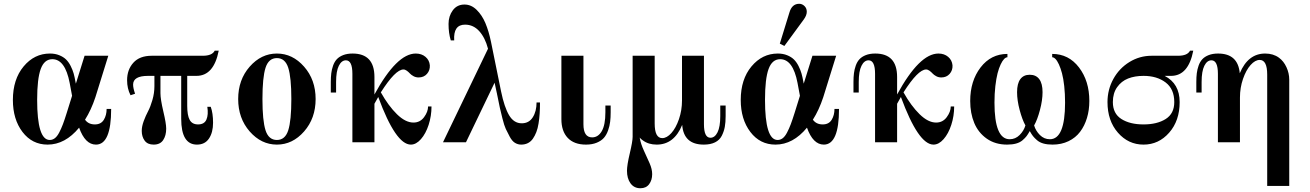

<svg xmlns="http://www.w3.org/2000/svg" viewBox="-20 -750 6907 1012"><path d="M485.8 12.2Q428.7 12.2 397 -77.1Q323.2 12.2 231 12.2Q149.4 12.2 98.6 -54.4Q47.9 -121.1 47.9 -223.1Q47.9 -332 104.5 -399.9Q161.1 -467.8 243.2 -467.8Q270.5 -467.8 292.2 -459Q314 -450.2 327.9 -436.8Q341.8 -423.3 352.3 -402.6Q362.8 -381.8 368.2 -362.8Q373.5 -343.8 377.9 -318.8L379.9 -309.1L425.8 -456.1H550.8L482.9 -237.8Q460.4 -169.9 428.2 -119.1Q445.8 -94.2 480 -94.2Q512.2 -94.2 527.1 -118.4Q542 -142.6 542 -175.8H565.9Q565.9 12.2 485.8 12.2ZM255.9 -438Q213.4 -438 194.6 -386.2Q175.8 -334.5 175.8 -224.1Q175.8 -12.2 242.2 -12.2Q256.8 -12.2 269 -21.5Q281.2 -30.8 292 -51.3Q302.7 -71.8 311.5 -95Q320.3 -118.2 332 -155.8L359.9 -245.1L347.2 -313Q323.2 -438 255.9 -438Z M779.8 -456.1H1048.8Q1098.1 -456.1 1111.8 -482.9H1132.8Q1106.9 -350.1 1015.6 -350.1H966.8V-191.9Q966.8 -142.1 979.7 -118.2Q992.7 -94.2 1023.9 -94.2Q1057.1 -94.2 1068.1 -119.9Q1079.1 -145.5 1072.8 -187H1090.8Q1103 -153.3 1103 -103Q1103 -51.8 1081.5 -19.8Q1060.1 12.2 1018.1 12.2Q935.1 12.2 935.1 -124V-350.1H825.7V-258.8Q825.7 -227.1 840.8 -163.1Q856 -99.1 856 -71.8Q856 -35.6 840.1 -11.7Q824.2 12.2 790 12.2Q757.8 12.2 742.4 -8.8Q727.1 -29.8 727.1 -60.1Q727.1 -83.5 737.5 -111.8Q748 -140.1 760.5 -163.6Q772.9 -187 783.4 -223.1Q793.9 -259.3 793.9 -295.9V-350.1H760.7Q681.6 -350.1 681.6 -304.2Q681.6 -285.6 691.9 -255.9L668 -248Q649.9 -283.2 649.9 -327.1Q649.9 -382.8 682.9 -419.4Q715.8 -456.1 779.8 -456.1Z M1499.3 -392.8Q1482.9 -443.8 1439.5 -443.8Q1396 -443.8 1379.6 -392.8Q1363.3 -341.8 1363.3 -228Q1363.3 -114.3 1379.6 -63.2Q1396 -12.2 1439.5 -12.2Q1482.9 -12.2 1499.3 -63.2Q1515.6 -114.3 1515.6 -228Q1515.6 -341.8 1499.3 -392.8ZM1296.1 -398.7Q1356.9 -467.8 1439.5 -467.8Q1522 -467.8 1582.8 -398.7Q1643.6 -329.6 1643.6 -228Q1643.6 -126.5 1582.8 -57.1Q1522 12.2 1439.5 12.2Q1356.9 12.2 1296.1 -57.1Q1235.4 -126.5 1235.4 -228Q1235.4 -329.6 1296.1 -398.7Z M1751.5 -262.2H1723.6V-317.9Q1723.6 -343.8 1726.1 -363.8Q1728.5 -383.8 1735.6 -404.1Q1742.7 -424.3 1755.1 -437.7Q1767.6 -451.2 1788.6 -459.5Q1809.6 -467.8 1838.4 -467.8Q1953.6 -467.8 1953.6 -344.2V-252Q2071.3 -467.8 2171.4 -467.8Q2202.1 -467.8 2222.7 -450.4Q2243.2 -433.1 2245.6 -405.8Q2247.1 -379.4 2230.5 -360.6Q2213.9 -341.8 2186.5 -341.8Q2171.9 -341.8 2159.7 -348.4Q2147.5 -355 2140.4 -362.8Q2133.3 -370.6 2124.3 -377.2Q2115.2 -383.8 2106.4 -383.8Q2064 -383.8 1987.3 -263.2Q2027.3 -191.9 2072.3 -147.9Q2117.2 -104 2159.2 -104Q2194.3 -104 2215.3 -132.6Q2236.3 -161.1 2236.3 -189H2254.4Q2254.4 -138.7 2239.3 -92Q2224.1 -45.4 2198.7 -16.6Q2173.3 12.2 2145.5 12.2Q2065.9 12.2 1973.6 -238.8L1953.6 -203.1V0H1837.4V-360.8Q1837.4 -432.1 1803.2 -432.1Q1780.3 -432.1 1765.9 -403.3Q1751.5 -374.5 1751.5 -317.9Z M2374 -537.1H2356Q2344.2 -575.2 2344.2 -624Q2344.2 -665.5 2366.7 -695.8Q2389.2 -726.1 2428.2 -726.1Q2463.9 -726.1 2492.4 -698Q2521 -669.9 2538.6 -627.9Q2556.2 -585.9 2567.9 -529.8L2621.1 -268.1Q2638.2 -185.1 2663.3 -142.6Q2688.5 -100.1 2730 -100.1Q2768.1 -100.1 2788.1 -131.6Q2808.1 -163.1 2808.1 -210H2826.2Q2826.2 -178.2 2824.5 -151.6Q2822.8 -125 2818.6 -99.1Q2814.5 -73.2 2806.9 -53.7Q2799.3 -34.2 2788.8 -19Q2778.3 -3.9 2762.7 4.2Q2747.1 12.2 2727.1 12.2Q2709.5 12.2 2694.3 2.9Q2679.2 -6.3 2666.7 -29.5Q2654.3 -52.7 2646 -70.3Q2637.7 -87.9 2627.9 -127Q2618.2 -166 2614.3 -183.6Q2610.4 -201.2 2601.6 -245.6Q2600.6 -249.5 2600.3 -251.5Q2600.1 -253.4 2599.4 -256.6Q2598.6 -259.8 2598.1 -262.2L2586.9 -314L2436 0H2314.9L2552.2 -493.2Q2537.1 -551.3 2506.1 -585.7Q2475.1 -620.1 2431.2 -620.1Q2368.7 -620.1 2374 -537.1Z M3055.2 -456.1V-95.2Q3055.2 -25.9 3101.1 -25.9Q3132.8 -25.9 3151.9 -58.8Q3170.9 -91.8 3170.9 -158.2V-193.8H3198.7V-158.2Q3198.7 -130.4 3196 -108.2Q3193.4 -85.9 3185.1 -62.5Q3176.8 -39.1 3163.1 -23.4Q3149.4 -7.8 3125.2 2.2Q3101.1 12.2 3068.8 12.2Q3005.9 12.2 2972.4 -23.2Q2939 -58.6 2939 -122.1V-456.1Z M3690.4 -456.1V-95.2Q3690.4 -23.9 3724.6 -23.9Q3747.6 -23.9 3762 -52.7Q3776.4 -81.5 3776.4 -138.2V-193.8H3804.7V-138.2Q3804.7 -105.5 3800.3 -81.3Q3795.9 -57.1 3784.4 -34.4Q3772.9 -11.7 3749 0.2Q3725.1 12.2 3689.5 12.2Q3583.5 12.2 3575.7 -91.8Q3533.2 12.2 3441.4 12.2Q3398.4 12.2 3368.7 -9.8Q3358.4 -16.6 3351.6 -24.9Q3357.4 8.8 3374.3 44.9Q3391.1 81.1 3404.3 111.3Q3417.5 141.6 3417.5 168Q3417.5 199.2 3401.6 220.7Q3385.7 242.2 3355.5 242.2Q3322.3 242.2 3303.5 216.6Q3284.7 190.9 3284.7 149.9Q3284.7 120.6 3299.6 57.9Q3314.5 -4.9 3314.5 -28.8V-456.1H3430.7V-99.1Q3430.7 -22 3470.7 -22Q3494.6 -22 3518.6 -48.6Q3542.5 -75.2 3558.6 -121.8Q3574.7 -168.5 3574.7 -220.2V-456.1Z M4322.3 12.2Q4265.1 12.2 4233.4 -77.1Q4159.7 12.2 4067.4 12.2Q3985.8 12.2 3935.1 -54.4Q3884.3 -121.1 3884.3 -223.1Q3884.3 -332 3940.9 -399.9Q3997.6 -467.8 4079.6 -467.8Q4106.9 -467.8 4128.7 -459Q4150.4 -450.2 4164.3 -436.8Q4178.2 -423.3 4188.7 -402.6Q4199.2 -381.8 4204.6 -362.8Q4210 -343.8 4214.4 -318.8L4216.3 -309.1L4262.2 -456.1H4387.2L4319.3 -237.8Q4296.9 -169.9 4264.6 -119.1Q4282.2 -94.2 4316.4 -94.2Q4348.6 -94.2 4363.5 -118.4Q4378.4 -142.6 4378.4 -175.8H4402.3Q4402.3 12.2 4322.3 12.2ZM4092.3 -438Q4049.8 -438 4031 -386.2Q4012.2 -334.5 4012.2 -224.1Q4012.2 -12.2 4078.6 -12.2Q4093.3 -12.2 4105.5 -21.5Q4117.7 -30.8 4128.4 -51.3Q4139.2 -71.8 4147.9 -95Q4156.7 -118.2 4168.5 -155.8L4196.3 -245.1L4183.6 -313Q4159.7 -438 4092.3 -438ZM4090.3 -520 4140.6 -683.1Q4153.8 -730 4192.4 -730Q4208 -730 4220.2 -718.3Q4232.4 -706.5 4232.4 -688Q4232.4 -668.9 4216.3 -647L4114.3 -507.8Z M4506.3 -262.2H4478.5V-317.9Q4478.5 -343.8 4481 -363.8Q4483.4 -383.8 4490.5 -404.1Q4497.6 -424.3 4510 -437.7Q4522.5 -451.2 4543.5 -459.5Q4564.5 -467.8 4593.3 -467.8Q4708.5 -467.8 4708.5 -344.2V-252Q4826.2 -467.8 4926.3 -467.8Q4957 -467.8 4977.5 -450.4Q4998 -433.1 5000.5 -405.8Q5002 -379.4 4985.4 -360.6Q4968.8 -341.8 4941.4 -341.8Q4926.8 -341.8 4914.6 -348.4Q4902.3 -355 4895.3 -362.8Q4888.2 -370.6 4879.2 -377.2Q4870.1 -383.8 4861.3 -383.8Q4818.8 -383.8 4742.2 -263.2Q4782.2 -191.9 4827.1 -147.9Q4872.1 -104 4914.1 -104Q4949.2 -104 4970.2 -132.6Q4991.2 -161.1 4991.2 -189H5009.3Q5009.3 -138.7 4994.1 -92Q4979 -45.4 4953.6 -16.6Q4928.2 12.2 4900.4 12.2Q4820.8 12.2 4728.5 -238.8L4708.5 -203.1V0H4592.3V-360.8Q4592.3 -432.1 4558.1 -432.1Q4535.2 -432.1 4520.8 -403.3Q4506.3 -374.5 4506.3 -317.9Z M5407.7 -59.1Q5398.4 -42.5 5390.9 -32.5Q5383.3 -22.5 5369.6 -10.7Q5356 1 5335.7 6.6Q5315.4 12.2 5288.1 12.2Q5226.1 12.2 5181.4 -19Q5136.7 -50.3 5115.2 -101.6Q5093.8 -152.8 5093.8 -217.8Q5093.8 -323.2 5148.4 -394.5Q5203.1 -465.8 5290 -465.8V-448.2Q5281.7 -448.2 5272.7 -439.2Q5263.7 -430.2 5254.4 -410.6Q5245.1 -391.1 5238 -363.8Q5231 -336.4 5226.3 -296.1Q5221.7 -255.9 5221.7 -209Q5221.7 -16.1 5301.8 -16.1Q5332 -16.1 5354.2 -38.3Q5376.5 -60.5 5384.8 -88.9Q5368.2 -118.7 5354.5 -169.9Q5340.8 -221.2 5340.8 -264.2Q5340.8 -309.6 5357.9 -332.8Q5375 -356 5407.7 -356Q5440.4 -356 5457.8 -332.8Q5475.1 -309.6 5475.1 -264.2Q5475.1 -221.7 5461.4 -170.2Q5447.8 -118.7 5430.7 -88.9Q5439 -60.5 5461.2 -38.3Q5483.4 -16.1 5513.7 -16.1Q5593.8 -16.1 5593.8 -209Q5593.8 -255.9 5589.4 -296.1Q5585 -336.4 5577.6 -363.8Q5570.3 -391.1 5561.3 -410.6Q5552.2 -430.2 5543.2 -439.2Q5534.2 -448.2 5525.9 -448.2V-465.8Q5612.8 -465.8 5667.2 -394.5Q5721.7 -323.2 5721.7 -217.8Q5721.7 -169.4 5709.2 -128.2Q5696.8 -86.9 5673.1 -55.4Q5649.4 -23.9 5612.1 -5.9Q5574.7 12.2 5527.8 12.2Q5500.5 12.2 5480.2 6.6Q5460 1 5446.3 -10.7Q5432.6 -22.5 5424.8 -32.5Q5417 -42.5 5407.7 -59.1Z M6269.5 -482.9Q6243.7 -350.1 6152.3 -350.1H6118.7Q6197.8 -309.1 6197.8 -211.9Q6197.8 -113.8 6142.6 -50.8Q6087.4 12.2 6007.3 12.2Q5927.2 12.2 5872.3 -50.8Q5817.4 -113.8 5817.4 -211.9Q5817.4 -277.8 5848.4 -334Q5879.4 -390.1 5933.1 -423.1Q5986.8 -456.1 6050.3 -456.1H6189.5Q6238.8 -456.1 6252.4 -482.9ZM6007.3 -350.1Q5961.4 -350.1 5926 -336.2Q5890.6 -322.3 5868.2 -290.5Q5845.7 -258.8 5845.7 -211.9Q5845.7 -151.4 5890.6 -122.8Q5935.5 -94.2 6007.3 -94.2Q6079.1 -94.2 6124.3 -122.8Q6169.4 -151.4 6169.4 -211.9Q6169.4 -280.8 6123.8 -315.4Q6078.1 -350.1 6007.3 -350.1Z M6313.5 -262.2H6285.6V-317.9Q6285.6 -343.8 6288.1 -363.8Q6290.5 -383.8 6297.6 -404.1Q6304.7 -424.3 6317.1 -437.7Q6329.6 -451.2 6350.6 -459.5Q6371.6 -467.8 6400.4 -467.8Q6505.4 -467.8 6514.6 -363.8Q6558.1 -467.8 6648.4 -467.8Q6691.4 -467.8 6721.2 -445.8Q6746.1 -427.7 6760.7 -395.8Q6775.4 -363.8 6775.4 -330.1V230H6659.2V-356.9Q6659.2 -434.1 6619.6 -434.1Q6595.7 -434.1 6571.8 -407.5Q6547.9 -380.9 6531.7 -334.2Q6515.6 -287.6 6515.6 -235.8V0H6399.4V-360.8Q6399.4 -432.1 6365.2 -432.1Q6342.3 -432.1 6327.9 -403.3Q6313.5 -374.5 6313.5 -317.9Z"/></svg>

Font: Flanker Steampunk
Style: Bold
Weight: 700
Designer: Alexey Kryukov, Leonardo Di Lena
Foundry: Alexey Kryukov, Leonardo Di Lena
Version: 1.210